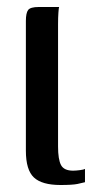

<svg xmlns="http://www.w3.org/2000/svg" viewBox="-20 -525 271 549"><path d="M153 4Q100 4 77 -17.5Q54 -39 54 -94V-465Q54 -488 60.5 -496.5Q67 -505 91 -505H149Q148 -503 147 -489Q146 -475 146 -456V-106Q146 -69 154.5 -53Q163 -37 189 -37Q197 -37 208.5 -38.5Q220 -40 223 -42V-4Q216 -2 201.5 1Q187 4 153 4Z"/></svg>

Font: Genos Medium
Style: Regular
Weight: 500
Designer: Robert E. Leuschke
Foundry: Robert E. Leuschke
Version: Version 1.010; ttfautohint (v1.8.3)